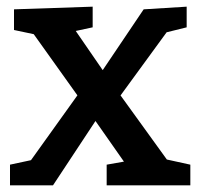

<svg xmlns="http://www.w3.org/2000/svg" viewBox="-20 -556 604 576"><path d="M10 0V-62L94 -80L64 -63L223 -285L250 -289L411 -528L540 -536V-474L455 -453L490 -473L336 -262L310 -259L139 0ZM300 0V-62L368 -74L361 -58L230 -245L68 -472L93 -451L22 -466V-528L258 -536V-474L188 -459L197 -478L314 -308L491 -63L469 -80L551 -62V0Z"/></svg>

Font: Bitter Thin SemiBold
Style: Regular
Weight: 600
Version: Version 2.002